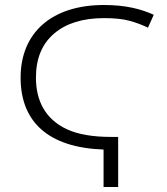

<svg xmlns="http://www.w3.org/2000/svg" viewBox="-20 -744 663 764"><path d="M450.2 0V-199.2H420.9C348.1 -199.2 290 -209.5 246.6 -229.5C159.2 -270 123 -344.7 123 -435.1C123 -510.7 147 -569.3 195.3 -610.4C243.2 -651.4 309.6 -671.9 394 -671.9C435.5 -671.9 469.2 -668.5 496.1 -661.1C522.9 -653.8 546.9 -644.5 568.8 -633.8L591.8 -685.1C541.5 -708 481 -724.1 393.1 -724.1C188 -724.1 62 -615.7 62 -435.1C62 -259.3 171.9 -156.7 392.1 -148.9V0Z"/></svg>

Font: Noto Reveo Sans
Style: Regular
Weight: 300
Designer: Monotype Design Team
Foundry: Monotype Imaging Inc.
Version: Version 2.007